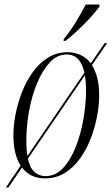

<svg xmlns="http://www.w3.org/2000/svg" viewBox="-20 -776 492 846"><path d="M6 50 71 -46Q56 -69 47.5 -102Q39 -135 39 -179Q39 -223 48.5 -272.5Q58 -322 77 -370.5Q96 -419 124.5 -458.5Q153 -498 191.5 -522Q230 -546 278 -546Q308 -546 334.5 -534Q361 -522 380 -497L441 -586H452L385 -489Q400 -466 408.5 -433Q417 -400 417 -355Q417 -312 407.5 -262.5Q398 -213 379.5 -165Q361 -117 332.5 -77.5Q304 -38 265.5 -14Q227 10 178 10Q113 10 77 -38L17 50ZM96 -156Q96 -117 101 -89L352 -456Q334 -536 274 -536Q232 -536 199.5 -501Q167 -466 143.5 -409.5Q120 -353 108 -286.5Q96 -220 96 -156ZM181 0Q225 0 258 -35.5Q291 -71 313.5 -128Q336 -185 347.5 -251Q359 -317 359 -377Q359 -415 354 -444L103 -77Q112 -35 132.5 -17.5Q153 0 181 0ZM261 -604Q287 -635 312 -675.5Q337 -716 358 -756H418V-747Q404 -727 379 -699.5Q354 -672 324.5 -644Q295 -616 269 -596H260Z"/></svg>

Font: Noto Serif Display ExtraCondensed Light
Style: Italic
Weight: 300
Width: 2
Italic angle: -12°
Designer: Monotype Design Team
Foundry: Monotype Imaging Inc.
Version: Version 2.009